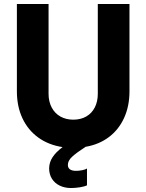

<svg xmlns="http://www.w3.org/2000/svg" viewBox="-20 -740 740 971"><path d="M228.5 111.3Q229 80.6 246.1 54.7Q263.2 28.8 296.4 3.9Q225.6 -6.8 173.6 -44.4Q121.6 -82 93.5 -141.8Q65.4 -201.7 65.4 -278.3V-719.7H225.6V-265.6Q225.6 -226.1 241.5 -196.3Q257.3 -166.5 285.6 -150.6Q314 -134.8 350.6 -134.8Q388.2 -134.8 416.3 -150.9Q444.3 -167 459.5 -196.8Q474.6 -226.6 474.6 -265.6V-719.7H634.8V-278.3Q634.8 -203.6 607.9 -144.3Q581.1 -85 531.2 -47.1Q481.4 -9.3 413.1 2.4Q367.7 31.7 345.5 52Q323.2 72.3 323.2 93.8Q323.2 124 365.2 124Q379.9 124 396.5 120.6Q413.1 117.2 419.9 112.3V197.3Q407.2 203.6 383.3 207.3Q359.4 210.9 339.8 210.9Q307.1 210.9 282 198.7Q256.8 186.5 242.7 164.1Q228.5 141.6 228.5 111.3Z"/></svg>

Font: Reddit Sans Chocolate ExtraBold
Style: Regular
Weight: 800
Designer: Stephen Hutchings
Foundry: Reddit
Version: Version 1.011